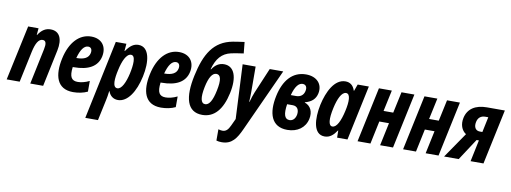

<svg xmlns="http://www.w3.org/2000/svg" viewBox="-82 -1201 4996 1877"><g transform="rotate(10 2416.5 -262.0)"><path d="M-8 0H121L186 -306C205 -395 232 -441 272 -441C307 -441 312 -408 300 -352L226 0H354L431 -365C455 -481 421 -556 331 -556C282 -556 243 -532 209 -479H206L212 -546H109Z M652 10C702 10 754 0 795 -20V-126C753 -105 711 -96 680 -96C619 -96 594 -130 607 -231H616C763 -231 851 -281 873 -383C894 -484 838 -556 735 -556C619 -556 526 -463 490 -293C454 -127 488 10 652 10ZM722 -454C751 -454 764 -430 757 -396C747 -348 705 -324 628 -324H626C649 -410 681 -454 722 -454Z M814 237H940L984 31C989 9 995 -25 999 -61H1002C1017 -16 1052 10 1097 10C1192 10 1266 -104 1299 -259C1332 -411 1313 -556 1203 -556C1157 -556 1120 -530 1082 -474H1078L1084 -546H979ZM1072 -102C1020 -102 1030 -196 1049 -279C1068 -369 1102 -448 1148 -448C1197 -448 1187 -350 1169 -267C1149 -177 1115 -102 1072 -102Z M1524 10C1574 10 1626 0 1667 -20V-126C1625 -105 1583 -96 1552 -96C1491 -96 1466 -130 1479 -231H1488C1635 -231 1723 -281 1745 -383C1766 -484 1710 -556 1607 -556C1491 -556 1398 -463 1362 -293C1326 -127 1360 10 1524 10ZM1594 -454C1623 -454 1636 -430 1629 -396C1619 -348 1577 -324 1500 -324H1498C1521 -410 1553 -454 1594 -454Z M1934 10C2052 10 2130 -79 2166 -247C2201 -408 2163 -515 2060 -515C2012 -515 1974 -491 1943 -444H1938C1968 -552 2018 -612 2109 -632C2143 -639 2179 -645 2230 -652L2219 -764C2178 -758 2138 -753 2106 -747C1919 -713 1840 -575 1793 -355C1745 -132 1782 10 1934 10ZM1944 -98C1901 -98 1889 -154 1911 -262C1931 -360 1962 -409 2002 -409C2046 -409 2058 -359 2035 -250C2014 -147 1984 -98 1944 -98Z M2169 240C2270 240 2313 172 2356 78L2641 -546H2507L2401 -295C2391 -272 2378 -231 2368 -195H2365C2367 -229 2368 -264 2368 -298L2367 -546H2238L2264 -7L2232 62C2212 105 2192 128 2156 128C2145 128 2132 126 2115 121V233C2131 238 2149 240 2169 240Z M2778 10C2879 10 2954 -44 2973 -133C2989 -206 2960 -264 2901 -283L2902 -286C2968 -303 3005 -338 3017 -395C3036 -488 2974 -556 2867 -556C2731 -556 2648 -454 2615 -298C2578 -124 2619 10 2778 10ZM2850 -459C2884 -459 2898 -431 2888 -392C2879 -354 2850 -331 2807 -331H2754C2778 -422 2812 -459 2850 -459ZM2783 -88C2733 -88 2719 -139 2734 -237H2790C2834 -237 2856 -204 2848 -153C2840 -112 2816 -88 2783 -88Z M3149 10C3201 10 3236 -22 3268 -70H3271L3272 0H3375L3491 -546H3380L3356 -480H3353C3336 -534 3301 -556 3258 -556C3149 -556 3084 -421 3055 -288C3025 -146 3034 10 3149 10ZM3207 -99C3167 -99 3161 -167 3186 -280C3206 -371 3239 -445 3283 -445C3329 -445 3327 -364 3306 -271C3284 -172 3251 -99 3207 -99Z M3475 0H3603L3651 -227H3747L3699 0H3827L3943 -546H3815L3770 -336H3674L3719 -546H3591Z M3927 0H4055L4103 -227H4199L4151 0H4279L4395 -546H4267L4222 -336H4126L4171 -546H4043Z M4334 0H4479L4619 -214H4642L4597 0H4725L4841 -546H4664C4548 -546 4475 -497 4455 -405C4441 -339 4461 -282 4507 -252ZM4636 -301C4592 -301 4573 -337 4583 -386C4592 -431 4621 -453 4664 -453H4693L4661 -301Z"/></g></svg>

Font: Noto Sans ExtraCondensed
Style: Bold Italic
Weight: 700
Width: 2
Italic angle: -12°
Designer: Monotype Design Team
Foundry: Monotype Imaging Inc.
Version: Version 2.013